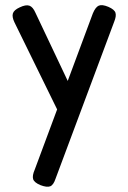

<svg xmlns="http://www.w3.org/2000/svg" viewBox="-20 -499 487 730"><path d="M134 205Q110 195 106 182Q102 169 112 146L333 -448Q343 -472 355.5 -477.5Q368 -483 392 -473Q415 -463 419 -450.5Q423 -438 414 -416L191 181Q183 205 170.5 209.5Q158 214 134 205ZM209 -59 35 -414Q25 -435 29 -448Q33 -461 55 -471Q78 -482 91.5 -477.5Q105 -473 115 -450L258 -148Z"/></svg>

Font: Fredoka SemiCondensed
Style: Regular
Weight: 400
Width: 4
Designer: Ben Nathan
Foundry: Milena B. Brandão, Ben Nathan
Version: Version 2.001